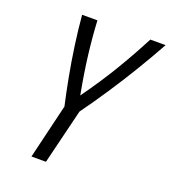

<svg xmlns="http://www.w3.org/2000/svg" viewBox="-128 -789 788 884"><g transform="rotate(20 266.0 -346.5)"><path d="M127 0 191 -268Q177 -330 163.5 -401.5Q150 -473 139.5 -548Q129 -623 123 -693H198Q202 -614 212.5 -527.5Q223 -441 242 -341Q313 -440 365 -527.5Q417 -615 457 -693H532Q494 -624 449 -549.5Q404 -475 356.5 -403.5Q309 -332 264 -270L198 0Z"/></g></svg>

Font: Ubuntu Sans Condensed
Style: Italic
Weight: 400
Width: 3
Italic angle: -13.5°
Designer: Dalton Maag Ltd
Foundry: Dalton Maag Ltd
Version: Version 1.006; ttfautohint (v1.8.4.7-5d5b)